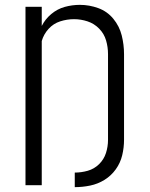

<svg xmlns="http://www.w3.org/2000/svg" viewBox="-20 -763 616 791"><path d="M288 8Q320 8 351.5 1.5Q383 -5 410.5 -22Q438 -39 457 -65.5Q476 -92 483.5 -123.5Q491 -155 491 -187V-540Q491 -579 481.5 -617Q472 -655 447 -685.5Q422 -716 385 -729.5Q348 -743 309 -743Q277 -743 246.5 -734.5Q216 -726 191 -705Q166 -684 152 -656V-735H85V0H152V-594Q160 -622 180 -644Q200 -666 228 -675Q256 -684 285 -684Q313 -684 340.5 -675Q368 -666 388.5 -645Q409 -624 417 -596.5Q425 -569 425 -540V-187Q425 -159 416.5 -132.5Q408 -106 388 -86.5Q368 -67 341.5 -59.5Q315 -52 288 -52Z"/></svg>

Font: Iosevka Sparkle Light
Style: Regular
Weight: 300
Designer: Belleve Invis
Foundry: Belleve Invis
Version: Version 4.5.0; ttfautohint (v1.8.3)